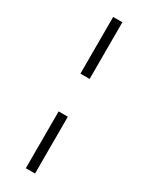

<svg xmlns="http://www.w3.org/2000/svg" viewBox="-240 -787 806 1030"><g transform="rotate(30 163.5 -272.5)"><path d="M128 -390V-741H185V-390ZM128 196V-156H185V196Z"/></g></svg>

Font: Piazzolla Thin SemiBold
Style: Italic
Weight: 600
Italic angle: -11.3°
Version: Version 2.005